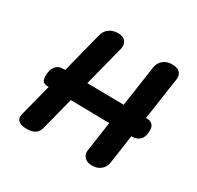

<svg xmlns="http://www.w3.org/2000/svg" viewBox="-156 -903 1117 1089"><g transform="rotate(30 402.5 -358.0)"><path d="M753 -334Q753 -293 733.5 -273.5Q714 -254 683 -254H678L651 -67Q646 -35 623.5 -16.5Q601 2 567 2Q537 2 520 -13.5Q503 -29 503 -53L504 -63L532 -256L278 -260L223 -45Q210 7 142 7Q111 7 93.5 -4Q76 -15 76 -37Q76 -45 79 -55L132 -262H125Q103 -262 94 -272.5Q85 -283 85 -309Q85 -348 103 -370.5Q121 -393 152 -392H165L234 -662Q241 -689 264.5 -706Q288 -723 321 -723Q350 -723 365.5 -709Q381 -695 381 -672Q381 -662 378 -651L311 -390L551 -387L590 -655Q595 -685 617.5 -704Q640 -723 675 -723Q707 -723 723 -709.5Q739 -696 739 -672Q739 -664 738 -659L698 -385H707Q727 -385 740 -372.5Q753 -360 753 -334Z"/></g></svg>

Font: Mali
Style: Bold Italic
Weight: 700
Italic angle: -10°
Version: Version 1.000; ttfautohint (v1.6)